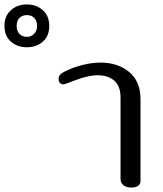

<svg xmlns="http://www.w3.org/2000/svg" viewBox="-249 -842 733 865"><path d="M-229 -725Q-229 -770 -200 -796Q-171 -822 -128 -822Q-85 -822 -56 -796Q-27 -770 -27 -725Q-27 -680 -56 -654.5Q-85 -629 -128 -629Q-171 -629 -200 -654.5Q-229 -680 -229 -725ZM-82 -725Q-82 -749 -95 -761.5Q-108 -774 -128 -774Q-148 -774 -161 -761.5Q-174 -749 -174 -725Q-174 -702 -161 -689Q-148 -676 -128 -676Q-109 -676 -95.5 -689.5Q-82 -703 -82 -725ZM294 -36V-403Q294 -454 266 -478.5Q238 -503 192 -503Q144 -503 70 -473Q66 -472 54 -467Q42 -462 36 -462Q28 -462 21.5 -468Q15 -474 15 -486Q15 -498 22.5 -506Q30 -514 45 -521Q79 -538 121.5 -549Q164 -560 205 -560Q281 -560 332.5 -518Q384 -476 384 -395V-25Q384 -13 373.5 -5Q363 3 344 3Q320 3 307 -7.5Q294 -18 294 -36Z"/></svg>

Font: Maitree Medium
Style: Regular
Weight: 500
Designer: CadsonDemak Team
Foundry: CadsonDemak
Version: Version 1.010